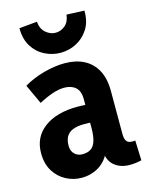

<svg xmlns="http://www.w3.org/2000/svg" viewBox="-126 -909 771 1004"><g transform="rotate(-15 260.0 -407.5)"><path d="M330 -114H354Q345 -69 320 -40Q295 -11 261 3Q227 17 191 17Q146 17 106 -4Q66 -25 41.5 -65Q17 -105 17 -162Q17 -249 83.5 -298.5Q150 -348 264 -348Q284 -348 316.5 -346.5Q349 -345 372 -340V-244Q347 -248 324.5 -249.5Q302 -251 273 -251Q237 -251 213 -241.5Q189 -232 177.5 -212.5Q166 -193 166 -162Q166 -134 183 -117.5Q200 -101 225 -101Q254 -101 271.5 -113Q289 -125 297.5 -152Q306 -179 306 -223V-377Q306 -422 283 -442Q260 -462 222 -462Q192 -462 156 -449.5Q120 -437 83 -417L34 -523Q83 -552 143 -568.5Q203 -585 257 -585Q317 -585 361 -562.5Q405 -540 429.5 -495Q454 -450 454 -382V-151Q454 -123 463 -110.5Q472 -98 494 -98Q497 -98 501.5 -98Q506 -98 510 -99L514 9Q498 13 481.5 15Q465 17 451 17Q397 17 363.5 -13.5Q330 -44 330 -114ZM174 -832Q177 -793 201.5 -772Q226 -751 254 -751Q283 -751 306 -770.5Q329 -790 333 -828L429 -824Q430 -764 404 -724Q378 -684 338 -663.5Q298 -643 253 -643Q209 -643 168.5 -663Q128 -683 102.5 -723Q77 -763 77 -823Z"/></g></svg>

Font: Yaldevi ExtraLight
Style: Regular
Weight: 200
Designer: Sol Matas, Rajitha Manaperi, Kosala Senevirathne
Foundry: Mooniak
Version: Version 1.100